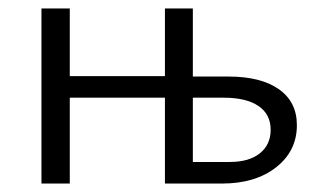

<svg xmlns="http://www.w3.org/2000/svg" viewBox="-20 -434 745 454"><path d="M520 -253Q597 -253 639.5 -223Q682 -193 682 -138Q682 -77 633 -38.5Q584 0 505 0H370V-203H145V0H78V-414H145V-254H370V-414H436V-253ZM523 -51Q569 -51 594.5 -71.5Q620 -92 620 -127Q620 -164 591 -183.5Q562 -203 509 -203H436V-51Z"/></svg>

Font: EauTestInfant
Style: Italic
Weight: 400
Italic angle: -12°
Designer: Christian Thalmann (Catharsis Fonts)
Version: Version 0.001;PS 000.001;hotconv 1.0.88;makeotf.lib2.5.64775